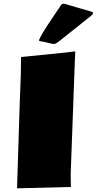

<svg xmlns="http://www.w3.org/2000/svg" viewBox="-20 -1001 519 1029"><path d="M71.3 8.3 85.9 -453.1Q87.4 -492.7 88.9 -528.1Q90.3 -563.5 91.6 -603Q92.8 -642.6 92.8 -695.3Q108.9 -697.3 142.8 -700.4Q176.8 -703.6 219.2 -708Q261.7 -712.4 304.9 -716.8Q348.1 -721.2 383.3 -725.6L380.4 -655.8L358.9 -69.3L359.9 1ZM252.4 -768.1Q236.8 -772.5 221.4 -775.4Q206.1 -778.3 195.8 -780.3Q193.4 -780.3 189.9 -782.7Q187 -785.6 199 -807.1Q210.9 -828.6 230 -858.4Q249 -888.2 268.6 -916.7Q288.1 -945.3 299.8 -962.9Q302.2 -967.3 304.7 -970.5Q307.1 -973.6 308.6 -976.1Q317.4 -983.9 330.1 -979.5Q370.6 -967.8 400.9 -958.5Q431.2 -949.2 460.4 -941.4Q479 -936.5 479.2 -931.2Q479.5 -925.8 467.8 -916L297.4 -780.3Q287.1 -772 278.3 -767.6Q269.5 -763.2 252.4 -768.1Z"/></svg>

Font: Seymour One
Style: Regular
Weight: 400
Designer: Vernon Adams
Foundry: Vernon Adams
Version: Version 1.100; ttfautohint (v1.8.4.7-5d5b);gftools[0.9.33]